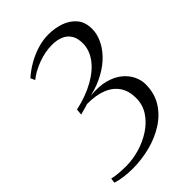

<svg xmlns="http://www.w3.org/2000/svg" viewBox="-224 -840 939 939"><g transform="rotate(-45 246.0 -370.0)"><path d="M120.5 8Q94 8 63.2 4.2Q32.5 0.5 10 -7.5L13 -32.5Q32.5 -27.5 60.5 -25.5Q88.5 -23.5 107.5 -23.5Q154 -23.5 201.8 -37.5Q249.5 -51.5 289.5 -78Q329.5 -104.5 353.8 -141.8Q378 -179 378 -225.5Q378 -274 355.8 -307.2Q333.5 -340.5 291 -357.5Q248.5 -374.5 187.5 -374Q181 -371.5 169.8 -368.5Q158.5 -365.5 147.5 -362.5Q136.5 -359.5 130.5 -357.5L133.5 -389.5Q211.5 -407 267.5 -438.8Q323.5 -470.5 353.2 -511.8Q383 -553 383 -598.5Q383 -634 368.8 -656.5Q354.5 -679 329.2 -689.5Q304 -700 270.5 -700Q222.5 -700 173.2 -681.5Q124 -663 91 -636L80.5 -659Q108.5 -684 143.2 -704.2Q178 -724.5 216.8 -736.5Q255.5 -748.5 294 -748.5Q338.5 -748.5 377.5 -734.8Q416.5 -721 440.8 -692Q465 -663 465 -616Q465 -584 450.2 -550.2Q435.5 -516.5 406 -485Q376.5 -453.5 332.2 -428.8Q288 -404 229 -389.5Q288.5 -395.5 331.8 -384Q375 -372.5 403 -349.5Q431 -326.5 444.8 -297.5Q458.5 -268.5 458.5 -240Q458.5 -177.5 429.5 -131Q400.5 -84.5 351.8 -53.5Q303 -22.5 242.8 -7.2Q182.5 8 120.5 8Z"/></g></svg>

Font: Merriweather 144pt Light
Style: Italic
Weight: 300
Italic angle: -7.8°
Version: Version 2.101